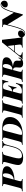

<svg xmlns="http://www.w3.org/2000/svg" viewBox="2403 -3145 768 5710"><g transform="rotate(-90 2787.0 -290.0)"><path d="M259 -106Q252 -81 252 -62Q252 -41 267 -32Q282 -23 320 -20L316 0Q247 -3 138 -3Q12 -3 -48 0L-44 -20Q-8 -22 10 -28Q28 -34 38.5 -51Q49 -68 59 -106L163 -502Q172 -536 172 -549Q172 -568 157 -577.5Q142 -587 105 -588L110 -608Q168 -605 280 -605L378 -606Q398 -607 431 -607Q698 -607 698 -472Q698 -411 647.5 -360Q597 -309 505.5 -278Q414 -247 296 -244ZM366 -502 302 -265Q397 -273 442 -344Q487 -415 487 -509Q487 -552 475.5 -570Q464 -588 434 -588Q405 -588 392.5 -570.5Q380 -553 366 -502Z M1190 -79Q1110 14 960 14Q821 14 771 -40Q752 -60 743 -83.5Q734 -107 734 -138Q734 -185 761 -288L818 -502Q826 -536 826 -550Q826 -572 811.5 -579Q797 -586 759 -588L765 -608Q823 -605 954 -605Q1059 -605 1129 -608L1123 -588Q1086 -586 1068.5 -580Q1051 -574 1040.5 -557Q1030 -540 1020 -502L958 -271Q932 -174 932 -116Q932 -66 950.5 -43.5Q969 -21 1004 -21Q1109 -21 1169.5 -89Q1230 -157 1262 -280L1297 -412Q1309 -457 1314.5 -482.5Q1320 -508 1320 -526Q1320 -555 1302.5 -568.5Q1285 -582 1242 -588L1248 -608Q1287 -605 1359 -605Q1419 -605 1453 -608L1447 -588Q1410 -581 1389 -566.5Q1368 -552 1354.5 -522Q1341 -492 1325 -432L1288 -291Q1252 -153 1190 -79Z M1656 0 1602 -1Q1548 -3 1496 -3Q1391 -3 1334 0L1337 -20Q1371 -22 1388.5 -28Q1406 -34 1416.5 -51.5Q1427 -69 1437 -106L1544 -502Q1552 -532 1552 -549Q1552 -569 1537 -578Q1522 -587 1484 -588L1487 -608Q1536 -605 1634 -605H1669Q1756 -608 1817 -608Q1994 -608 2078 -551Q2162 -494 2162 -379Q2162 -275 2099.5 -188.5Q2037 -102 1921.5 -51Q1806 0 1656 0ZM1956 -384Q1956 -483 1916.5 -536.5Q1877 -590 1809 -590Q1790 -590 1780 -584Q1770 -578 1762.5 -560.5Q1755 -543 1745 -504L1640 -104Q1630 -62 1630 -48Q1630 -30 1640 -24Q1650 -18 1676 -18Q1763 -18 1826.5 -71.5Q1890 -125 1923 -209.5Q1956 -294 1956 -384Z M2439 -57Q2439 -36 2453.5 -29Q2468 -22 2507 -20L2503 0Q2439 -3 2316 -3Q2197 -3 2139 0L2144 -20Q2179 -22 2196.5 -28Q2214 -34 2224.5 -51.5Q2235 -69 2245 -106L2350 -502Q2358 -536 2358 -550Q2358 -572 2343.5 -579Q2329 -586 2291 -588L2296 -608Q2351 -605 2473 -605Q2586 -605 2661 -608L2656 -588Q2619 -586 2601.5 -580Q2584 -574 2573.5 -557Q2563 -540 2553 -502L2448 -106Q2439 -68 2439 -57Z M3271 -608Q3246 -542 3233 -490Q3227 -468 3220 -428H3198Q3199 -439 3199 -458Q3199 -526 3167 -555.5Q3135 -585 3077 -585H3074Q3039 -585 3021.5 -579.5Q3004 -574 2994 -557Q2984 -540 2974 -502L2924 -316H2939Q2986 -316 3025 -349Q3064 -382 3082 -428H3104Q3088 -379 3077 -333L3070 -306Q3063 -279 3057 -252Q3051 -225 3044 -184H3022Q3022 -227 2999 -261.5Q2976 -296 2925 -296H2919L2868 -106Q2859 -68 2859 -57Q2859 -36 2873.5 -29.5Q2888 -23 2925 -23H2938Q3012 -23 3064.5 -63.5Q3117 -104 3157 -200H3179Q3171 -178 3158 -128Q3141 -69 3132 0Q3064 -3 2906 -3Q2674 -3 2558 0L2562 -20Q2598 -22 2616 -28Q2634 -34 2644.5 -51Q2655 -68 2665 -106L2771 -502Q2779 -536 2779 -550Q2779 -572 2764.5 -579Q2750 -586 2712 -588L2717 -608Q2832 -605 3064 -605Q3208 -605 3271 -608Z M3911 -121H3934L3930 -108Q3890 14 3759 14Q3692 14 3661 -16Q3630 -46 3633 -97L3638 -173Q3639 -181 3639 -195Q3639 -238 3622 -260Q3605 -282 3564 -286H3559L3511 -106Q3504 -76 3504 -64Q3504 -42 3519 -32Q3534 -22 3570 -20L3566 0Q3497 -3 3388 -3Q3262 -3 3202 0L3206 -20Q3242 -22 3260 -28Q3278 -34 3288.5 -51Q3299 -68 3309 -106L3415 -502Q3423 -531 3423 -547Q3423 -567 3408.5 -576.5Q3394 -586 3356 -588L3361 -608Q3419 -605 3533 -605L3656 -606Q3680 -607 3715 -607Q3834 -607 3886 -576.5Q3938 -546 3938 -484Q3938 -407 3866.5 -356Q3795 -305 3669 -291Q3762 -279 3802 -250Q3842 -221 3838 -158L3835 -105Q3833 -79 3837.5 -66Q3842 -53 3854 -53Q3885 -53 3906 -107ZM3617 -502 3565 -306H3582Q3624 -306 3660 -331Q3696 -356 3717 -401Q3738 -446 3738 -502Q3738 -588 3681 -588Q3656 -588 3643 -570Q3630 -552 3617 -502Z M4569 -20 4564 0Q4506 -3 4395 -3Q4279 -3 4225 0L4230 -20Q4277 -22 4297 -35Q4317 -48 4317 -84Q4317 -97 4316 -104L4301 -228H4098L4020 -131Q3994 -99 3994 -75Q3994 -33 4087 -20L4083 0Q3994 -3 3941 -3Q3907 -3 3876 0L3880 -20Q3908 -32 3930.5 -55Q3953 -78 4002 -139L4383 -615Q4396 -614 4421 -614Q4446 -614 4458 -615L4520 -84Q4524 -51 4538 -36Q4552 -21 4569 -20ZM4299 -248 4275 -448 4114 -248Z M5622 -547Q5622 -500 5590 -471Q5558 -442 5510 -442Q5469 -442 5445 -461.5Q5421 -481 5421 -516Q5421 -560 5450.5 -590.5Q5480 -621 5525 -629Q5517 -637 5500 -637Q5473 -637 5453.5 -622.5Q5434 -608 5415 -582Q5371 -519 5321.5 -376Q5272 -233 5214 5H5192L4913 -452Q4869 -274 4830.5 -152.5Q4792 -31 4758 11Q4734 41 4709.5 57.5Q4685 74 4651 74Q4599 74 4566.5 43.5Q4534 13 4534 -33Q4534 -80 4566 -109Q4598 -138 4646 -138Q4687 -138 4711 -118.5Q4735 -99 4735 -64Q4735 -20 4705.5 10.5Q4676 41 4631 49Q4638 56 4656 56Q4680 56 4702.5 41Q4725 26 4742 1Q4780 -55 4822 -192.5Q4864 -330 4912 -541Q4913 -561 4906.5 -570.5Q4900 -580 4884 -583.5Q4868 -587 4835 -588L4840 -608Q4872 -605 4929 -605Q5003 -605 5060 -608L5265 -263Q5339 -515 5397 -590Q5445 -654 5505 -654Q5557 -654 5589.5 -623.5Q5622 -593 5622 -547Z"/></g></svg>

Font: Playfair Display SC Black
Style: Italic
Weight: 900
Italic angle: -14°
Designer: Claus Eggers Sørensen
Foundry: Claus Eggers Sørensen
Version: Version 1.200; ttfautohint (v1.6)